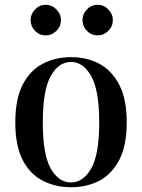

<svg xmlns="http://www.w3.org/2000/svg" viewBox="-20 -769 594 803"><path d="M277 -530Q344 -530 396 -502Q448 -474 479 -414Q510 -354 510 -257Q510 -160 479 -100.5Q448 -41 396 -13.5Q344 14 277 14Q211 14 158 -13.5Q105 -41 74.5 -100.5Q44 -160 44 -257Q44 -354 74.5 -414Q105 -474 158 -502Q211 -530 277 -530ZM277 -510Q225 -510 192 -450.5Q159 -391 159 -257Q159 -123 192 -64.5Q225 -6 277 -6Q328 -6 361.5 -64.5Q395 -123 395 -257Q395 -391 361.5 -450.5Q328 -510 277 -510ZM389 -749Q414 -749 433 -729.5Q452 -710 452 -685Q452 -659 433 -640Q414 -621 389 -621Q362 -621 343.5 -640Q325 -659 325 -685Q325 -710 343.5 -729.5Q362 -749 389 -749ZM171 -749Q197 -749 216 -729.5Q235 -710 235 -685Q235 -659 216 -640Q197 -621 171 -621Q145 -621 126.5 -640Q108 -659 108 -685Q108 -710 126.5 -729.5Q145 -749 171 -749Z"/></svg>

Font: Playfair Display Medium
Style: Regular
Weight: 500
Designer: Claus Eggers Sørensen
Foundry: Claus Eggers Sørensen
Version: Version 1.203